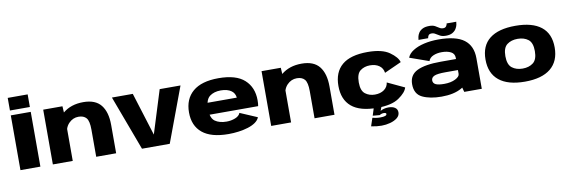

<svg xmlns="http://www.w3.org/2000/svg" viewBox="-63 -1308 6043 2039"><g transform="rotate(-10 2958.0 -289.0)"><path d="M60 0V-590.5H275V0ZM60 -779H275V-643H60Z M409.5 0V-590.5H617L621 -523Q708 -595.5 841.5 -595.5Q972 -595.5 1032 -520Q1092 -444.5 1092 -306V0H877V-293Q877 -386 848.8 -418.8Q820.5 -451.5 764.5 -451.5Q703.5 -451.5 659 -405Q634.5 -379 624 -345V0Z M1370.5 0 1150.5 -590.5H1375.5L1520.5 -126L1665.5 -590.5H1890L1670 0Z M2305 6.5Q2117 6.5 2023 -70.8Q1929 -148 1929 -292Q1929 -437 2022.8 -516.8Q2116.5 -596.5 2299.5 -596.5Q2489.5 -596.5 2579.2 -514.5Q2669 -432.5 2669 -294Q2669 -257 2664 -231H2140.5Q2151.5 -182.5 2182 -161Q2230 -127.5 2306 -127.5Q2356 -127.5 2399.8 -144.8Q2443.5 -162 2455.5 -195L2641 -115.5Q2629 -84 2595.8 -60.8Q2562.5 -37.5 2515 -22.8Q2467.5 -8 2413.2 -0.8Q2359 6.5 2305 6.5ZM2141 -359.5H2456.5Q2451 -408 2415 -434Q2373 -464.5 2300.5 -464.5Q2228 -464.5 2181 -429Q2152 -407 2141 -359.5Z M2764 0V-590.5H2971.5L2975.5 -523Q3062.5 -595.5 3196 -595.5Q3326.5 -595.5 3386.5 -520Q3446.5 -444.5 3446.5 -306V0H3231.5V-293Q3231.5 -386 3203.2 -418.8Q3175 -451.5 3119 -451.5Q3058 -451.5 3013.5 -405Q2989 -379 2978.5 -345V0Z M3907.5 6.5Q3721.5 6.5 3631 -70Q3540.5 -146.5 3540.5 -293.5Q3540.5 -441.5 3631 -518.5Q3721.5 -595.5 3907.5 -595.5Q4063 -595.5 4142.2 -539.5Q4221.5 -483.5 4236 -428.5L4052.5 -345.5Q4046.5 -395.5 4007.2 -423.5Q3968 -451.5 3907.5 -451.5Q3847 -451.5 3803.5 -418.8Q3760 -386 3760 -293.5Q3760 -203 3803.8 -169.8Q3847.5 -136.5 3907.5 -136.5Q3968 -136.5 4007.2 -165Q4046.5 -193.5 4052.5 -241.5L4236 -155.5Q4221.5 -102.5 4142.2 -48Q4063 6.5 3907.5 6.5ZM3920 201Q3866 201 3808 188.5L3837 101.5Q3853 105.5 3874.8 109Q3896.5 112.5 3922 112.5Q3991 112.5 3991 87Q3991 73 3963.5 73Q3950.5 73 3938 77.5Q3925.5 82 3919.5 87L3844.5 80.5L3870 0H3953L3936 45Q3951 35 3974.2 28.8Q3997.5 22.5 4024 22.5Q4067 22.5 4093.5 40.2Q4120 58 4120 92Q4120 127.5 4089.8 151.8Q4059.5 176 4013.5 188.5Q3967.5 201 3920 201Z M4846 0 4832.5 -48.5Q4825.5 -44 4818 -39.5Q4735 8 4602 8Q4476.5 8 4395.5 -30.8Q4314.5 -69.5 4314.5 -176Q4314.5 -275.5 4400.2 -317.2Q4486 -359 4655 -359H4820V-371.5Q4820 -417 4781 -437Q4742 -457 4684 -457Q4630.5 -457 4590.5 -439.2Q4550.5 -421.5 4539 -386L4332.5 -459Q4348 -501.5 4396.8 -532.2Q4445.5 -563 4516.5 -579.5Q4587.5 -596 4670 -596Q4860 -596 4947.5 -529.5Q5035 -463 5035 -330V0ZM4820 -198.5V-240H4685.5Q4597 -240 4564.2 -225Q4531.5 -210 4531.5 -179Q4531.5 -148 4560.5 -134.2Q4589.5 -120.5 4651.5 -120.5Q4723.5 -120.5 4771.8 -144.8Q4820 -169 4820 -198.5ZM4758 -621Q4720 -621 4696 -633.8Q4672 -646.5 4653 -659Q4634 -671.5 4611.5 -671.5Q4585.5 -671.5 4576.5 -655.8Q4567.5 -640 4567.5 -628H4463Q4463.5 -639.5 4467.8 -660.2Q4472 -681 4485.5 -702.5Q4499 -724 4526.8 -739Q4554.5 -754 4601.5 -754Q4639 -754 4661.8 -741.5Q4684.5 -729 4702.5 -716.8Q4720.5 -704.5 4744 -704.5Q4767 -704.5 4777.2 -720.5Q4787.5 -736.5 4787.5 -748.5H4891.5Q4891.5 -737 4887 -716Q4882.5 -695 4869 -673.2Q4855.5 -651.5 4829 -636.2Q4802.5 -621 4758 -621Z M5501 5Q5318 5 5222.8 -72.5Q5127.5 -150 5127.5 -298.5Q5127.5 -447 5222.8 -522Q5318 -597 5501 -597Q5683.5 -597 5778.5 -522Q5873.5 -447 5873.5 -298.5Q5873.5 -150 5778.5 -72.5Q5683.5 5 5501 5ZM5501 -136Q5569.5 -136 5614.5 -171Q5659.5 -206 5659.5 -297Q5659.5 -388 5614.5 -422.2Q5569.5 -456.5 5501 -456.5Q5432 -456.5 5386.8 -422.2Q5341.5 -388 5341.5 -297Q5341.5 -206 5386.8 -171Q5432 -136 5501 -136Z"/></g></svg>

Font: Anybody ExtraExpanded ExtraBold
Style: Regular
Weight: 800
Width: 8
Designer: Tyler Finck
Foundry: Etcetera Type Company
Version: Version 1.010; ttfautohint (v1.8.3) -l 8 -r 50 -G 200 -x 14 